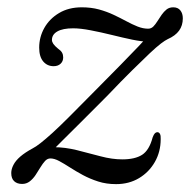

<svg xmlns="http://www.w3.org/2000/svg" viewBox="-20 -482 508 512"><path d="M114 -74Q127.5 -88.5 146.8 -107.5Q166 -126.5 194.8 -155.2Q223.5 -184 266 -226.5Q305 -267.5 333 -295Q361 -322.5 379.2 -339.8Q397.5 -357 409 -365.8Q420.5 -374.5 427 -377.5Q447.5 -386.5 457.5 -400.2Q467.5 -414 467.5 -433Q467.5 -446 461 -454.2Q454.5 -462.5 442 -462.5Q431.5 -462.5 424.2 -456.8Q417 -451 411 -442.5Q405 -434 399.8 -425.5Q394.5 -417 388.8 -411.2Q383 -405.5 375 -405.5Q361.5 -405.5 347 -411.2Q332.5 -417 316.8 -425.5Q301 -434 283 -442.5Q265 -451 244 -456.8Q223 -462.5 198 -462.5Q163 -462.5 137.5 -447.2Q112 -432 98.2 -407.5Q84.5 -383 84.5 -355Q84.5 -331 95.2 -318.2Q106 -305.5 123 -305.5Q134.5 -305.5 141.5 -312Q148.5 -318.5 148.5 -329Q148.5 -336 145.5 -341.5Q142.5 -347 134.5 -352.5Q126 -359.5 122.2 -365Q118.5 -370.5 118.5 -375.5Q118.5 -390 133 -398.2Q147.5 -406.5 175 -406.5Q194.5 -406.5 221.8 -401.2Q249 -396 278.2 -388.8Q307.5 -381.5 333 -376.2Q358.5 -371 374.5 -371L375.5 -387.5Q369 -379 350.2 -359.2Q331.5 -339.5 300.8 -308.2Q270 -277 226.5 -233Q190.5 -196.5 164.5 -170.5Q138.5 -144.5 119.8 -127.5Q101 -110.5 88.2 -100.5Q75.5 -90.5 66.5 -86Q47 -75.5 34.2 -64.5Q21.5 -53.5 15.8 -42.2Q10 -31 10 -20.5Q10 -6 17.8 1.2Q25.5 8.5 39 8.5Q50.5 8.5 59.2 1.8Q68 -5 74.8 -15.2Q81.5 -25.5 87.8 -35.8Q94 -46 100.2 -52.8Q106.5 -59.5 114.5 -59.5Q125 -59.5 138 -52.5Q151 -45.5 166.5 -35.5Q182 -25.5 201 -15.2Q220 -5 241.8 2Q263.5 9 289.5 9Q324 9 350.8 -7Q377.5 -23 393 -50.2Q408.5 -77.5 408.5 -111Q409 -120.5 406.5 -125Q404 -129.5 399.5 -129.5Q396 -129.5 393 -126.5Q390 -123.5 387 -115.5Q378 -81.5 359 -69.2Q340 -57 306 -57Q279 -57 248.2 -65.2Q217.5 -73.5 185.5 -81.5Q153.5 -89.5 123 -89.5Z"/></svg>

Font: Fraunces Light
Style: Italic
Weight: 300
Italic angle: -16°
Version: Version 1.000;[b76b70a41]